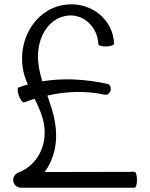

<svg xmlns="http://www.w3.org/2000/svg" viewBox="-20 -847 705 904"><path d="M93 -365C110 -371 126 -376 143 -382C162 -343 180 -304 187 -262C204 -166 157 -68 67 -35C53 -30 42 -16 42 0C42 21 59 37 80 37H613C620 37 625 21 625 0C625 -21 620 -38 613 -38L190 -37C240 -104 253 -189 239 -271C232 -314 217 -356 203 -397C292 -417 384 -421 474 -401C486 -399 497 -408 501 -422C504 -436 497 -450 486 -452C385 -474 280 -481 179 -464C172 -489 165 -514 162 -539C144 -652 200 -766 304 -774C379 -779 440 -716 443 -639C443 -632 460 -628 480 -628C501 -629 518 -635 517 -641C514 -752 414 -835 300 -826C158 -816 65 -675 87 -528C91 -500 100 -475 111 -449C96 -445 82 -441 67 -435C61 -433 62 -415 69 -396C76 -377 87 -363 93 -365Z"/></svg>

Font: Nupuram Light
Style: Regular
Weight: 300
Designer: Santhosh Thottingal (santhosh.thottingal@gmail.com)
Foundry: SMC
Version: Version 1.000